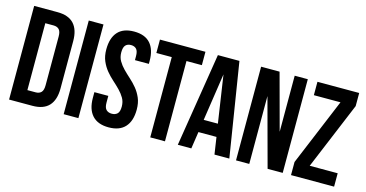

<svg xmlns="http://www.w3.org/2000/svg" viewBox="-75 -1043 2643 1386"><g transform="rotate(15 1247.0 -350.0)"><path d="M40 -700H214Q297 -700 337.5 -656Q378 -612 378 -527V-173Q378 -88 337.5 -44Q297 0 214 0H40ZM150 -600V-100H212Q238 -100 253 -115Q268 -130 268 -168V-532Q268 -570 253 -585Q238 -600 212 -600Z M448 -700H558V0H448Z M624 -532Q624 -617 664.5 -662.5Q705 -708 786 -708Q867 -708 907.5 -662.5Q948 -617 948 -532V-510H844V-539Q844 -577 829.5 -592.5Q815 -608 789 -608Q763 -608 748.5 -592.5Q734 -577 734 -539Q734 -503 750 -475.5Q766 -448 790 -423.5Q814 -399 841.5 -374.5Q869 -350 893 -321Q917 -292 933 -255Q949 -218 949 -168Q949 -83 907.5 -37.5Q866 8 785 8Q704 8 662.5 -37.5Q621 -83 621 -168V-211H725V-161Q725 -123 740.5 -108Q756 -93 782 -93Q808 -93 823.5 -108Q839 -123 839 -161Q839 -197 823 -224.5Q807 -252 783 -276.5Q759 -301 731.5 -325.5Q704 -350 680 -379Q656 -408 640 -445Q624 -482 624 -532Z M980 -700H1320V-600H1205V0H1095V-600H980Z M1686 0H1575L1556 -127H1421L1402 0H1301L1413 -700H1574ZM1435 -222H1541L1488 -576Z M1835 -507V0H1736V-700H1874L1987 -281V-700H2085V0H1972Z M2469 -700V-602L2260 -100H2469V0H2147V-98L2356 -600H2157V-700Z"/></g></svg>

Font: BebasNeueW01-Regular
Style: Regular
Weight: 400
Designer: Ryoichi Tsunekawa
Foundry: Ryoichi Tsunekawa
Version: Version 1.30